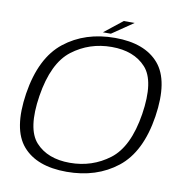

<svg xmlns="http://www.w3.org/2000/svg" viewBox="-85 -852 912 938"><g transform="rotate(10 371.5 -383.0)"><path d="M306 4.5Q454.5 4.5 556.8 -76Q659 -156.5 687 -337.5Q714.5 -518 644.8 -599.5Q575 -681 427 -681Q278.5 -681 176.2 -600.2Q74 -519.5 45.5 -337.5Q18 -157.5 87.8 -76.5Q157.5 4.5 306 4.5ZM314 -41.5Q203.5 -41.5 144.5 -106.2Q85.5 -171 111.5 -337.5Q138 -505 223 -569.8Q308 -634.5 418.5 -634.5Q529 -634.5 588.2 -569.8Q647.5 -505 621.5 -337.5Q595 -170.5 509.8 -106Q424.5 -41.5 314 -41.5ZM363 -697.5H402.5L508 -769.5H454Z"/></g></svg>

Font: Anybody SemiExpanded Light
Style: Italic
Weight: 300
Width: 6
Italic angle: -10°
Version: Version 1.113;gftools[0.9.25]